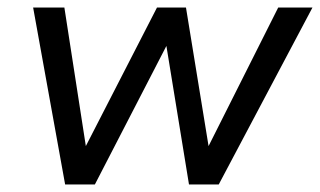

<svg xmlns="http://www.w3.org/2000/svg" viewBox="-20 -490 850 510"><path d="M153 0 68 -470H151L208 -102L397 -470H474L534 -102L719 -470H810L561 0H482L422 -368L232 0Z"/></svg>

Font: Gantari
Style: Italic
Weight: 400
Italic angle: -10°
Designer: Anugrah Pasau
Foundry: Lafontype
Version: Version 1.000; ttfautohint (v1.8.3)